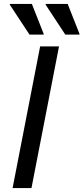

<svg xmlns="http://www.w3.org/2000/svg" viewBox="-20 -956 424 976"><path d="M184 -720H280L140 0H44ZM130 -780 30 -932V-936H142L202 -784V-780ZM312 -780 212 -932V-936H324L384 -784V-780Z"/></svg>

Font: Kufam
Style: Italic
Weight: 400
Italic angle: -11°
Designer: Artur Schmal
Foundry: Original Type
Version: Version 1.301; ttfautohint (v1.8.3)